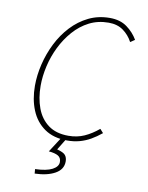

<svg xmlns="http://www.w3.org/2000/svg" viewBox="-96 -741 791 1025"><g transform="rotate(10 300.0 -228.0)"><path d="M304 12Q230 12 181 -22Q132 -56 108 -114.5Q84 -173 84 -246Q84 -304 98.5 -364Q113 -424 140.5 -479Q168 -534 208.5 -577.5Q249 -621 301 -646.5Q353 -672 416 -672Q472 -672 509 -645Q546 -618 568 -580L544 -564Q525 -600 493 -623Q461 -646 414 -646Q356 -646 309 -622Q262 -598 225.5 -556.5Q189 -515 164 -464Q139 -413 126.5 -358Q114 -303 114 -252Q114 -185 134 -131Q154 -77 196.5 -45.5Q239 -14 306 -14Q353 -14 392 -31.5Q431 -49 468 -80L486 -60Q458 -37 430 -21Q402 -5 371 3.5Q340 12 304 12ZM164 216 162 192Q224 190 255 173.5Q286 157 286 132Q286 109 269 99Q252 89 218 86L276 -4H304L260 68Q295 77 305.5 90Q316 103 316 124Q316 167 274 190.5Q232 214 164 216Z"/></g></svg>

Font: SourceCodeVF
Style: Italic
Weight: 200
Italic angle: -11°
Monospace: yes
Designer: Paul D. Hunt, Teo Tuominen
Foundry: Adobe
Version: Version 1.026;hotconv 1.1.0;makeotfexe 2.6.0